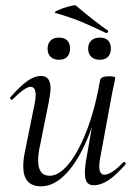

<svg xmlns="http://www.w3.org/2000/svg" viewBox="-20 -676 505 710"><path d="M66 -61Q66 -88 73 -119L109 -297Q112 -314 112 -324Q112 -355 93 -355Q73 -355 27 -309Q25 -307 23 -307Q20 -307 18 -310.5Q16 -314 19 -317Q54 -357 80.5 -376Q107 -395 132 -395Q167 -395 167 -349Q167 -334 160 -297L128 -138Q121 -107 121 -82Q121 -26 164 -26Q197 -26 232.5 -68Q268 -110 299.5 -190Q331 -270 350 -379L363 -378Q343 -262 307.5 -173.5Q272 -85 226.5 -36Q181 13 132 13Q66 13 66 -61ZM294 -35Q294 -61 299 -87L350 -379Q353 -394 382 -394Q406 -394 406 -388L402 -365Q396 -341 391 -312L350 -89Q347 -74 347 -62Q347 -30 366 -30Q392 -30 436 -76Q437 -77 439 -77Q442 -77 444 -73.5Q446 -70 444 -68Q409 -28 381 -9.5Q353 9 327 9Q310 9 302 -1.5Q294 -12 294 -35ZM306 -496Q306 -515 317.5 -526Q329 -537 349 -537Q369 -537 379.5 -526.5Q390 -516 390 -496Q390 -477 379.5 -466Q369 -455 349 -455Q329 -455 317.5 -466Q306 -477 306 -496ZM156 -496Q156 -515 167 -526Q178 -537 198 -537Q218 -537 228.5 -526.5Q239 -516 239 -496Q239 -477 228.5 -466Q218 -455 198 -455Q178 -455 167 -466Q156 -477 156 -496ZM185 -628Q177 -630 194 -638Q211 -646 233.5 -652Q256 -658 260 -656Q332 -595 379 -563Q380 -563 380 -561Q380 -558 377.5 -555.5Q375 -553 372 -554Q323 -578 280.5 -595.5Q238 -613 185 -628Z"/></svg>

Font: Cormorant Infant
Style: Italic
Weight: 400
Italic angle: -10°
Designer: Christian Thalmann (Catharsis Fonts)
Foundry: Catharsis Fonts
Version: Version 4.000